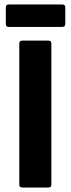

<svg xmlns="http://www.w3.org/2000/svg" viewBox="-20 -836 315 856"><path d="M79 0Q66 0 66 -13V-642Q66 -655 79 -655H196Q209 -655 209 -642V-13Q209 0 196 0ZM19 -716Q6 -716 6 -729V-803Q6 -816 19 -816H258Q271 -816 271 -803V-729Q271 -716 258 -716Z"/></svg>

Font: Sofia Sans ExtraBold
Style: Regular
Weight: 800
Designer: Botio Nikoltchev, Ani Petrova
Foundry: lettersoup
Version: Version 4.101; ttfautohint (v1.8.4.7-5d5b)